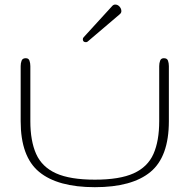

<svg xmlns="http://www.w3.org/2000/svg" viewBox="-20 -794 814 825"><path d="M387.7 10.3Q228 10.3 148.4 -55.2Q68.8 -120.6 68.8 -273.4V-509.8Q68.8 -522.5 72.8 -533.2Q76.7 -543.9 90.8 -543.9Q103 -543.9 106.7 -533.2Q110.4 -522.5 110.4 -509.8V-273.4Q110.4 -188.5 135.3 -132.6Q160.2 -76.7 220.7 -49.3Q281.2 -22 387.7 -22Q494.1 -22 554.4 -49.3Q614.7 -76.7 639.4 -132.6Q664.1 -188.5 664.1 -273.4V-509.8Q664.1 -522.5 668 -533.2Q671.9 -543.9 684.1 -543.9Q698.2 -543.9 701.9 -533.2Q705.6 -522.5 705.6 -509.8V-273.4Q705.6 -120.6 626.5 -55.2Q547.4 10.3 387.7 10.3ZM349.1 -612.8Q335.9 -612.8 335.9 -625.5Q335.9 -630.4 339.8 -634.3L462.9 -769Q468.3 -774.4 475.1 -774.4Q485.8 -774.4 493.7 -765.6Q501.5 -756.8 501.5 -746.1Q501.5 -738.3 494.1 -732.4L356.4 -615.2Q353 -612.8 349.1 -612.8Z"/></svg>

Font: Gruppo
Style: Regular
Weight: 400
Designer: Vernon Adams
Foundry: Vernon Adams
Version: Version 1.001; ttfautohint (v1.8.4.7-5d5b);gftools[0.9.28]